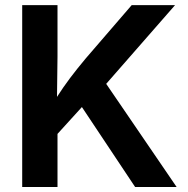

<svg xmlns="http://www.w3.org/2000/svg" viewBox="-20 -748 752 768"><path d="M68.8 0H210V-212.4L307.6 -319.8L520.5 0H686.5L404.8 -412.6L680.2 -727.5H506.8L323.2 -514.6C275.4 -457.5 240.7 -411.6 208 -360.4L210 -521V-727.5H68.8Z"/></svg>

Font: Raveo SemiBold
Style: Regular
Weight: 600
Designer: Jakub Foglar, Rasmus Andersson (Inter)
Foundry: Jakubfoglar.com
Version: Version 1.100;Glyphs 3.2.3 (3260)